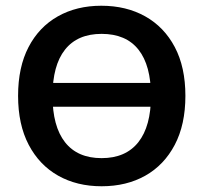

<svg xmlns="http://www.w3.org/2000/svg" viewBox="-20 -629 708 669"><path d="M112 -340H565V-257H112ZM333 -609Q420 -609 486 -572Q552 -535 589 -465Q626 -395 626 -295Q626 -195 589 -124.5Q552 -54 486.5 -17Q421 20 334 20Q248 20 182.5 -17Q117 -54 80 -124.5Q43 -195 43 -295Q43 -395 79.5 -465Q116 -535 181.5 -572Q247 -609 333 -609ZM334 -511Q250 -511 206.5 -456Q163 -401 163 -295Q163 -189 206.5 -133.5Q250 -78 334 -78Q418 -78 462 -133.5Q506 -189 506 -295Q506 -401 462.5 -456Q419 -511 334 -511Z"/></svg>

Font: Podkova
Style: Bold
Weight: 700
Designer: Ilya Yudin
Foundry: Cyreal (www.cyreal.org)
Version: Version 2.102; ttfautohint (v1.8.1.43-b0c9)